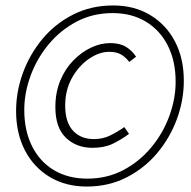

<svg xmlns="http://www.w3.org/2000/svg" viewBox="-20 -672 701 704"><path d="M298 12Q221 12 162.5 -23Q104 -58 71.5 -120.5Q39 -183 39 -265Q39 -336 64 -404.5Q89 -473 135.5 -529Q182 -585 248 -618.5Q314 -652 395 -652Q472 -652 530.5 -617Q589 -582 621.5 -520Q654 -458 654 -376Q654 -305 629 -236.5Q604 -168 557.5 -112Q511 -56 445 -22Q379 12 298 12ZM300 -17Q373 -17 432.5 -48.5Q492 -80 535 -132Q578 -184 601 -247Q624 -310 624 -372Q624 -448 595.5 -504.5Q567 -561 515 -592.5Q463 -624 393 -624Q320 -624 260.5 -592.5Q201 -561 158 -509Q115 -457 92 -394Q69 -331 69 -269Q69 -193 97.5 -136Q126 -79 178 -48Q230 -17 300 -17ZM319 -130Q260 -130 221.5 -167Q183 -204 183 -279Q183 -333 201 -376.5Q219 -420 249 -450.5Q279 -481 314 -497.5Q349 -514 384 -514Q419 -514 441.5 -500.5Q464 -487 479 -464L454 -445Q439 -464 422.5 -473Q406 -482 380 -482Q344 -482 306.5 -456.5Q269 -431 244 -386.5Q219 -342 219 -285Q219 -224 247.5 -193Q276 -162 324 -162Q357 -162 383.5 -175Q410 -188 436 -206L453 -181Q423 -159 392.5 -144.5Q362 -130 319 -130Z"/></svg>

Font: Source Sans 3 ExtraLight Light
Style: Italic
Weight: 300
Italic angle: -11°
Version: Version 3.052;hotconv 1.1.0;makeotfexe 2.6.0